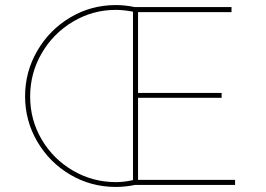

<svg xmlns="http://www.w3.org/2000/svg" viewBox="-20 -730 1049 758"><path d="M908 0H513Q475 8 437 8Q340 8 258 -40Q176 -88 127.5 -170.5Q79 -253 79 -350Q79 -447 127.5 -530Q176 -613 258 -661.5Q340 -710 437 -710Q474 -710 512 -702H894V-682H525V-363H855V-344H525V-20H908ZM438 -11Q470 -11 505 -19V-684Q467 -691 437 -691Q346 -691 268 -644.5Q190 -598 144.5 -519.5Q99 -441 99 -349Q99 -257 144.5 -179.5Q190 -102 268 -56.5Q346 -11 438 -11Z"/></svg>

Font: Josefin Sans Thin
Style: Regular
Weight: 250
Designer: Santiago Orozco
Foundry: Typemade
Version: Version 2.000